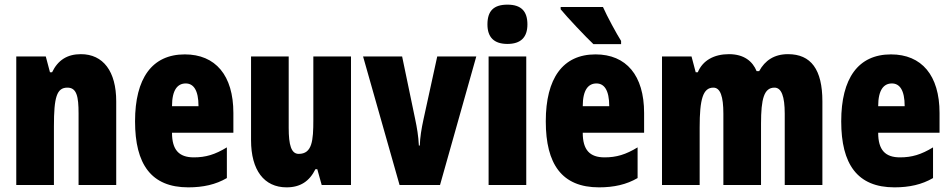

<svg xmlns="http://www.w3.org/2000/svg" viewBox="-20 -796 4089 826"><path d="M328 -563C269 -563 229 -537 204 -485H195L177 -553H50V0H212V-253C212 -378 224 -419 270 -419C310 -419 318 -381 318 -308V0H480V-360C480 -489 424 -563 328 -563Z M775 -562C634 -562 561 -459 561 -274C561 -90 630 10 790 10C854 10 908 -2 956 -30V-162C905 -131 865 -119 814 -119C750 -119 720 -151 720 -225H984V-310C984 -472 907 -562 775 -562ZM779 -437C812 -437 834 -409 834 -339H720C720 -411 745 -437 779 -437Z M1490 -553H1328V-280C1328 -191 1323 -134 1265 -134C1233 -134 1222 -172 1222 -246V-553H1060V-193C1060 -64 1116 10 1213 10C1272 10 1311 -16 1337 -68H1345L1364 0H1490Z M1699 0H1873L2029 -553H1861L1802 -283C1793 -242 1787 -204 1786 -170H1782C1780 -211 1774 -246 1766 -284L1710 -553H1542Z M2163 -776C2103 -776 2077 -748 2077 -691C2077 -635 2106 -607 2163 -607C2220 -607 2249 -635 2249 -691C2249 -747 2223 -776 2163 -776ZM2244 -553H2082V0H2244Z M2574 -766H2392V-756C2418 -724 2501 -636 2533 -606H2652V-620C2634 -648 2591 -727 2574 -766ZM2542 -562C2401 -562 2328 -459 2328 -274C2328 -90 2397 10 2557 10C2621 10 2675 -2 2723 -30V-162C2672 -131 2632 -119 2581 -119C2517 -119 2487 -151 2487 -225H2751V-310C2751 -472 2674 -562 2542 -562ZM2546 -437C2579 -437 2601 -409 2601 -339H2487C2487 -411 2512 -437 2546 -437Z M3370 -563C3311 -563 3271 -536 3246 -490H3235C3218 -532 3181 -563 3116 -563C3052 -563 3003 -536 2982 -485H2973L2955 -553H2828V0H2990V-248C2990 -369 3004 -419 3049 -419C3079 -419 3092 -381 3092 -307V0H3254V-264C3254 -371 3267 -419 3312 -419C3342 -419 3356 -381 3356 -307V0H3518V-360C3518 -497 3469 -563 3370 -563Z M3813 -562C3672 -562 3599 -459 3599 -274C3599 -90 3668 10 3828 10C3892 10 3946 -2 3994 -30V-162C3943 -131 3903 -119 3852 -119C3788 -119 3758 -151 3758 -225H4022V-310C4022 -472 3945 -562 3813 -562ZM3817 -437C3850 -437 3872 -409 3872 -339H3758C3758 -411 3783 -437 3817 -437Z"/></svg>

Font: Noto Sans Telugu ExtraCondensed Black
Style: Regular
Weight: 900
Width: 2
Designer: Jelle Bosma - Monotype Design Team
Foundry: Monotype Imaging Inc.
Version: Version 2.005